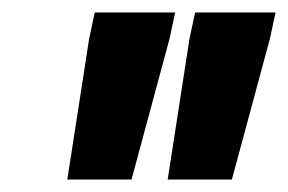

<svg xmlns="http://www.w3.org/2000/svg" viewBox="-20 -708 462 308"><path d="M249 -420 284 -646 293 -688H422L413 -646L352 -420ZM88 -420 123 -646 132 -688H261L252 -646L191 -420Z"/></svg>

Font: Saira ExtraCondensed Black
Style: Italic
Weight: 900
Width: 2
Italic angle: -12°
Designer: Hector Gatti with collaboration of the Omnibus-Type team
Foundry: Omnibus-Type
Version: Version 1.101